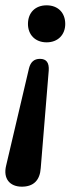

<svg xmlns="http://www.w3.org/2000/svg" viewBox="-23 -513 287 721"><path d="M59 188C103 188 127 164 130 118L160 -248C162 -278 151 -292 127 -292C105 -292 92 -280 86 -257L0 109C-12 158 14 188 59 188ZM152 -354C195 -354 222 -383 222 -423C222 -465 195 -493 152 -493C109 -493 82 -465 82 -423C82 -383 109 -354 152 -354Z"/></svg>

Font: SN Pro Semibold
Style: Italic
Weight: 600
Italic angle: -9°
Designer: Tobias Whetton
Foundry: Supernotes
Version: Version 1.001;Glyphs 3.2 (3249)